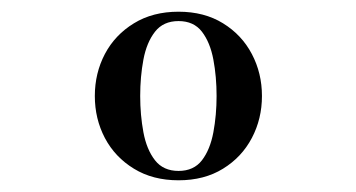

<svg xmlns="http://www.w3.org/2000/svg" viewBox="-20 -783 608 328"><path d="M285 -475Q241 -475 208.8 -494.8Q176.5 -514.5 159.2 -547.2Q142 -580 142 -619Q142 -658 159.2 -690.8Q176.5 -723.5 208.8 -743.2Q241 -763 285 -763Q329 -763 361 -743.2Q393 -723.5 410.2 -690.8Q427.5 -658 427.5 -619Q427.5 -580 410.2 -547.2Q393 -514.5 361 -494.8Q329 -475 285 -475ZM285 -491Q311 -491 325 -509.2Q339 -527.5 344.5 -557Q350 -586.5 350 -619Q350 -652 344.5 -681.2Q339 -710.5 325 -728.8Q311 -747 285 -747Q259 -747 244.8 -728.8Q230.5 -710.5 225 -681.2Q219.5 -652 219.5 -619Q219.5 -586.5 225 -557Q230.5 -527.5 244.8 -509.2Q259 -491 285 -491Z"/></svg>

Font: Bodoni Moda SC 9pt SemiBold
Style: Regular
Weight: 600
Designer: Owen Earl
Foundry: indestructible type
Version: Version 2.005